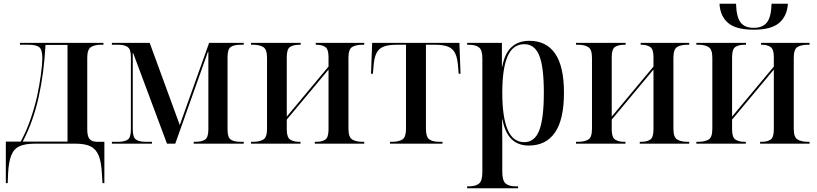

<svg xmlns="http://www.w3.org/2000/svg" viewBox="-20 -764 4344 1021"><path d="M11 210V-11H90Q120 -66 141.5 -128Q163 -190 177 -251Q190 -312 197.5 -367Q205 -422 205 -457Q205 -501 188 -513.5Q171 -526 135 -526H86V-536H530V-526H514Q483 -526 463.5 -513.5Q444 -501 444 -457V-75Q444 -39 456.5 -24.5Q469 -10 497 -10H535V210H525L522 161Q519 99 505 64Q491 29 462 14.5Q433 0 382 0H165Q113 0 83 14Q53 28 39.5 63Q26 98 23 159L21 210ZM101 -11H339V-525H222Q214 -374 185 -245Q156 -116 101 -11Z M575 0V-10H610Q641 -10 658.5 -21Q676 -32 676 -75V-461Q676 -503 658 -514.5Q640 -526 610 -526H575V-536H776L936 -99L1092 -536H1276V-526H1258Q1225 -526 1207.5 -514.5Q1190 -503 1190 -460V-75Q1190 -33 1207.5 -21.5Q1225 -10 1258 -10H1276V0H1010V-10H1020Q1052 -10 1070 -21.5Q1088 -33 1088 -75V-489H1086L912 0H868L688 -482H686V-76Q686 -33 703.5 -21.5Q721 -10 754 -10H788V0Z M1315 0V-10H1328Q1359 -10 1379.5 -21.5Q1400 -33 1400 -79V-457Q1400 -502 1379.5 -514Q1359 -526 1328 -526H1315V-536H1579V-526H1570Q1542 -526 1523.5 -515Q1505 -504 1505 -461V-144L1727 -410V-461Q1727 -503 1709 -514.5Q1691 -526 1664 -526H1659V-536H1917V-526H1906Q1874 -526 1853.5 -514.5Q1833 -503 1833 -457V-79Q1833 -34 1853.5 -22Q1874 -10 1906 -10H1917V0H1654V-10H1664Q1692 -10 1709.5 -21.5Q1727 -33 1727 -76V-394L1505 -128V-75Q1505 -33 1523.5 -21.5Q1542 -10 1569 -10H1578V0Z M2054 0V-10H2066Q2101 -10 2120 -22.5Q2139 -35 2139 -79V-526H2088Q2044 -526 2018.5 -515.5Q1993 -505 1981 -479.5Q1969 -454 1966 -408L1963 -372H1953L1959 -536H2423L2429 -372H2419L2416 -408Q2413 -454 2401 -479.5Q2389 -505 2363.5 -515.5Q2338 -526 2294 -526H2245V-79Q2245 -35 2263.5 -22.5Q2282 -10 2315 -10H2333V0Z M2464 237V227H2472Q2510 227 2527.5 212Q2545 197 2545 152V-455Q2545 -498 2527 -512Q2509 -526 2473 -526H2464V-536H2649V-410H2651Q2676 -547 2795 -547Q2885 -547 2932 -479Q2979 -411 2979 -271Q2979 -128 2931 -59Q2883 10 2792 10Q2677 10 2652 -129H2650Q2650 -99 2650.5 -68.5Q2651 -38 2651 -8V150Q2651 196 2668.5 211.5Q2686 227 2724 227H2735V237ZM2768 -8Q2823 -8 2847.5 -70.5Q2872 -133 2872 -271Q2872 -409 2847.5 -469Q2823 -529 2768 -529Q2707 -529 2679 -464Q2651 -399 2651 -271Q2651 -141 2679.5 -74.5Q2708 -8 2768 -8Z M3043 0V-10H3056Q3087 -10 3107.5 -21.5Q3128 -33 3128 -79V-457Q3128 -502 3107.5 -514Q3087 -526 3056 -526H3043V-536H3307V-526H3298Q3270 -526 3251.5 -515Q3233 -504 3233 -461V-144L3455 -410V-461Q3455 -503 3437 -514.5Q3419 -526 3392 -526H3387V-536H3645V-526H3634Q3602 -526 3581.5 -514.5Q3561 -503 3561 -457V-79Q3561 -34 3581.5 -22Q3602 -10 3634 -10H3645V0H3382V-10H3392Q3420 -10 3437.5 -21.5Q3455 -33 3455 -76V-394L3233 -128V-75Q3233 -33 3251.5 -21.5Q3270 -10 3297 -10H3306V0Z M3988 -606Q3895 -606 3852.5 -641.5Q3810 -677 3806 -744H3894Q3896 -674 3918 -645Q3940 -616 3988 -616Q4036 -616 4058.5 -645Q4081 -674 4083 -744H4170Q4165 -677 4122.5 -641.5Q4080 -606 3988 -606ZM3683 0V-10H3696Q3727 -10 3747.5 -21.5Q3768 -33 3768 -79V-457Q3768 -502 3747.5 -514Q3727 -526 3696 -526H3683V-536H3947V-526H3938Q3910 -526 3891.5 -515Q3873 -504 3873 -461V-144L4095 -410V-461Q4095 -503 4077 -514.5Q4059 -526 4032 -526H4027V-536H4285V-526H4274Q4242 -526 4221.5 -514.5Q4201 -503 4201 -457V-79Q4201 -34 4221.5 -22Q4242 -10 4274 -10H4285V0H4022V-10H4032Q4060 -10 4077.5 -21.5Q4095 -33 4095 -76V-394L3873 -128V-75Q3873 -33 3891.5 -21.5Q3910 -10 3937 -10H3946V0Z"/></svg>

Font: Noto Serif Display SemiCondensed Medium
Style: Regular
Weight: 500
Width: 4
Designer: Monotype Design Team
Foundry: Monotype Imaging Inc.
Version: Version 2.009